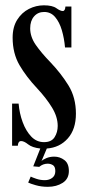

<svg xmlns="http://www.w3.org/2000/svg" viewBox="-20 -548 330 722"><path d="M160 154.5Q135.5 154.5 114.5 148.5Q93.5 142.5 86 138.5L95.5 116Q101 119 116.2 124.2Q131.5 129.5 148.5 129.5Q165 129.5 176.5 120.8Q188 112 188 95.5Q188 78.5 179 73Q170 67.5 159.5 67.5Q141.5 67.5 127.5 79.5L105 77.5L131.5 10.5Q101 7 85.8 -5.2Q70.5 -17.5 59.5 -17.5Q48 -17.5 47 0H25.5V-158.5H50Q53 -122 65.2 -88.8Q77.5 -55.5 97.5 -34.5Q117.5 -13.5 145.5 -13.5Q173.5 -13.5 185.2 -32Q197 -50.5 197 -74.5Q197 -108.5 175.5 -143.8Q154 -179 119.5 -216Q79 -259 53.2 -303.2Q27.5 -347.5 27.5 -406.5Q27.5 -446.5 44.8 -473.8Q62 -501 88.8 -514.5Q115.5 -528 145 -528Q177 -528 192 -517.2Q207 -506.5 216 -506.5Q225 -506.5 226 -523.5H248.5V-369.5H224.5Q221.5 -404 212.5 -434.5Q203.5 -465 187.2 -484Q171 -503 146 -503Q122.5 -503 108 -486.2Q93.5 -469.5 93.5 -441.5Q93.5 -409.5 114.5 -379.2Q135.5 -349 169.5 -314Q210 -271.5 237.8 -226.2Q265.5 -181 265.5 -120.5Q265.5 -62 235 -27.5Q204.5 7 156 10.5L136 58Q140.5 52.5 154 46.8Q167.5 41 184 41Q205 41 222 53.8Q239 66.5 239 95Q239 124.5 215.8 139.5Q192.5 154.5 160 154.5Z"/></svg>

Font: Imbue 50pt SemiBold
Style: Regular
Weight: 600
Designer: Tyler Finck
Foundry: Etcetera Type Company
Version: Version 1.102; ttfautohint (v1.8.3)